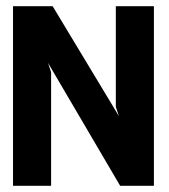

<svg xmlns="http://www.w3.org/2000/svg" viewBox="-20 -600 545 620"><path d="M22 0H145V-367L135 -397L368 0H477V-580H354V-255L364 -225L150 -580H22Z"/></svg>

Font: Charger EcoBlack
Style: Black
Weight: 1000
Designer: Jasper
Foundry: Cannot Into Space Fonts
Version: Version 1.1